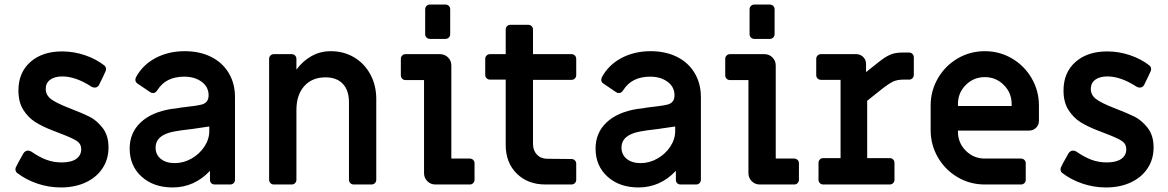

<svg xmlns="http://www.w3.org/2000/svg" viewBox="-20 -811 5134 844"><path d="M55 -51Q50 -55 48.5 -61.5Q47 -68 49 -74Q56 -90 83 -137Q91 -149 103 -149Q110 -149 117 -145Q153 -120 184.5 -108.5Q216 -97 251 -97Q293 -97 315 -112.5Q337 -128 337 -155Q337 -178 318 -191Q299 -204 246 -224L210 -238Q166 -255 135 -274.5Q104 -294 82.5 -328Q61 -362 61 -413Q61 -492 113.5 -538.5Q166 -585 253 -585Q304 -585 353 -568.5Q402 -552 439 -523Q444 -519 445.5 -512.5Q447 -506 445 -500Q436 -479 415 -437Q409 -426 396 -426Q389 -426 382 -430Q313 -475 254 -475Q220 -475 200.5 -460.5Q181 -446 181 -420Q181 -394 203 -376.5Q225 -359 284 -336Q341 -314 372.5 -298.5Q404 -283 430.5 -249.5Q457 -216 457 -163Q457 -111 430.5 -71Q404 -31 356.5 -9Q309 13 248 13Q194 13 144 -4Q94 -21 55 -51Z M550 -158Q550 -227 598 -272.5Q646 -318 733 -332Q755 -334 775 -338Q845 -346 860 -350Q897 -356 897 -392Q897 -429 866.5 -451.5Q836 -474 790 -474Q709 -474 672 -415Q664 -402 653 -402Q645 -402 640 -406L584 -444Q575 -450 575 -461Q575 -464 577 -470Q606 -525 663 -555.5Q720 -586 792 -586Q858 -586 908 -561Q958 -536 985.5 -490Q1013 -444 1013 -384V-21Q1013 -12 1007 -6Q1001 0 992 0H924Q915 0 909 -5.5Q903 -11 903 -21V-60Q834 13 739 13Q655 13 602.5 -34.5Q550 -82 550 -158ZM900 -235V-255L825 -244Q764 -237 746 -233Q664 -218 664 -162Q664 -131 687 -112.5Q710 -94 748 -94Q787 -94 822 -114Q857 -134 878.5 -166.5Q900 -199 900 -235Z M1163 -21V-552Q1163 -561 1169 -567Q1175 -573 1184 -573H1262Q1271 -573 1277 -567Q1283 -561 1283 -552V-505Q1311 -543 1349.5 -564.5Q1388 -586 1434 -586Q1491 -586 1536.5 -559Q1582 -532 1608 -484Q1634 -436 1634 -376V-21Q1634 -12 1628 -6Q1622 0 1613 0H1535Q1526 0 1520 -6Q1514 -12 1514 -21V-361Q1514 -414 1487 -442.5Q1460 -471 1411 -471Q1352 -471 1317.5 -432.5Q1283 -394 1283 -327V-21Q1283 -12 1277 -6Q1271 0 1262 0H1184Q1175 0 1169 -6Q1163 -12 1163 -21Z M1849 -661V-770Q1849 -779 1855 -785Q1861 -791 1870 -791H1938Q1947 -791 1953 -785Q1959 -779 1959 -770V-661Q1959 -652 1953 -646Q1947 -640 1938 -640H1870Q1861 -640 1855 -646Q1849 -652 1849 -661ZM1844 -50V-459H1763Q1754 -459 1748 -465Q1742 -471 1742 -480V-552Q1742 -561 1748 -567Q1754 -573 1763 -573H1914Q1935 -573 1949.5 -558.5Q1964 -544 1964 -523V-114H2045Q2054 -114 2060 -108Q2066 -102 2066 -93V-21Q2066 -12 2060 -6Q2054 0 2045 0H1894Q1873 0 1858.5 -14.5Q1844 -29 1844 -50Z M2203 -174V-461H2134Q2125 -461 2119 -467Q2113 -473 2113 -482V-552Q2113 -561 2119 -567Q2125 -573 2134 -573H2203V-681Q2203 -690 2209 -696Q2215 -702 2224 -702H2302Q2311 -702 2317 -696Q2323 -690 2323 -681V-573H2492Q2501 -573 2507 -567Q2513 -561 2513 -552V-481Q2513 -472 2507 -466Q2501 -460 2492 -460H2323V-179Q2323 -149 2340.5 -131Q2358 -113 2387 -113L2492 -112Q2501 -112 2507 -106Q2513 -100 2513 -91V-21Q2513 -12 2507 -6Q2501 0 2492 0H2378Q2300 0 2251.5 -48Q2203 -96 2203 -174Z M2598 -158Q2598 -227 2646 -272.5Q2694 -318 2781 -332Q2803 -334 2823 -338Q2893 -346 2908 -350Q2945 -356 2945 -392Q2945 -429 2914.5 -451.5Q2884 -474 2838 -474Q2757 -474 2720 -415Q2712 -402 2701 -402Q2693 -402 2688 -406L2632 -444Q2623 -450 2623 -461Q2623 -464 2625 -470Q2654 -525 2711 -555.5Q2768 -586 2840 -586Q2906 -586 2956 -561Q3006 -536 3033.5 -490Q3061 -444 3061 -384V-21Q3061 -12 3055 -6Q3049 0 3040 0H2972Q2963 0 2957 -5.5Q2951 -11 2951 -21V-60Q2882 13 2787 13Q2703 13 2650.5 -34.5Q2598 -82 2598 -158ZM2948 -235V-255L2873 -244Q2812 -237 2794 -233Q2712 -218 2712 -162Q2712 -131 2735 -112.5Q2758 -94 2796 -94Q2835 -94 2870 -114Q2905 -134 2926.5 -166.5Q2948 -199 2948 -235Z M3275 -661V-770Q3275 -779 3281 -785Q3287 -791 3296 -791H3364Q3373 -791 3379 -785Q3385 -779 3385 -770V-661Q3385 -652 3379 -646Q3373 -640 3364 -640H3296Q3287 -640 3281 -646Q3275 -652 3275 -661ZM3270 -50V-459H3189Q3180 -459 3174 -465Q3168 -471 3168 -480V-552Q3168 -561 3174 -567Q3180 -573 3189 -573H3340Q3361 -573 3375.5 -558.5Q3390 -544 3390 -523V-114H3471Q3480 -114 3486 -108Q3492 -102 3492 -93V-21Q3492 -12 3486 -6Q3480 0 3471 0H3320Q3299 0 3284.5 -14.5Q3270 -29 3270 -50Z M3578 -21V-95Q3578 -104 3584 -110Q3590 -116 3599 -116H3675V-460H3589Q3580 -460 3574 -466Q3568 -472 3568 -481V-552Q3568 -561 3574 -567Q3580 -573 3589 -573H3744Q3762 -573 3774.5 -560.5Q3787 -548 3787 -530V-494L3841 -537Q3871 -561 3893 -570.5Q3915 -580 3945 -580H3976Q3985 -580 3991 -574Q3997 -568 3997 -559V-482Q3997 -473 3991 -467Q3985 -461 3976 -461H3950Q3924 -461 3905 -452Q3886 -443 3847 -412L3792 -368V-116H3891Q3900 -116 3906 -110Q3912 -104 3912 -95V-21Q3912 -12 3906 -6Q3900 0 3891 0H3599Q3590 0 3584 -6Q3578 -12 3578 -21Z M4071 -239V-347Q4071 -412 4103 -467Q4135 -522 4189.5 -554Q4244 -586 4309 -586Q4374 -586 4428.5 -554Q4483 -522 4515 -467Q4547 -412 4547 -347V-280Q4547 -262 4534.5 -249.5Q4522 -237 4504 -237H4191V-232Q4191 -183 4225.5 -148.5Q4260 -114 4309 -114H4468Q4477 -114 4483 -108Q4489 -102 4489 -93V-21Q4489 -12 4483 -6Q4477 0 4468 0H4309Q4244 0 4189.5 -32Q4135 -64 4103 -119Q4071 -174 4071 -239ZM4427 -345V-354Q4427 -403 4392.5 -437.5Q4358 -472 4309 -472Q4260 -472 4225.5 -437.5Q4191 -403 4191 -354V-345Z M4649 -51Q4644 -55 4642.5 -61.5Q4641 -68 4643 -74Q4650 -90 4677 -137Q4685 -149 4697 -149Q4704 -149 4711 -145Q4747 -120 4778.5 -108.5Q4810 -97 4845 -97Q4887 -97 4909 -112.5Q4931 -128 4931 -155Q4931 -178 4912 -191Q4893 -204 4840 -224L4804 -238Q4760 -255 4729 -274.5Q4698 -294 4676.5 -328Q4655 -362 4655 -413Q4655 -492 4707.5 -538.5Q4760 -585 4847 -585Q4898 -585 4947 -568.5Q4996 -552 5033 -523Q5038 -519 5039.5 -512.5Q5041 -506 5039 -500Q5030 -479 5009 -437Q5003 -426 4990 -426Q4983 -426 4976 -430Q4907 -475 4848 -475Q4814 -475 4794.5 -460.5Q4775 -446 4775 -420Q4775 -394 4797 -376.5Q4819 -359 4878 -336Q4935 -314 4966.5 -298.5Q4998 -283 5024.5 -249.5Q5051 -216 5051 -163Q5051 -111 5024.5 -71Q4998 -31 4950.5 -9Q4903 13 4842 13Q4788 13 4738 -4Q4688 -21 4649 -51Z"/></svg>

Font: Miriam Libre
Style: Bold
Weight: 700
Designer: Michal Sahar
Foundry: Hagilda
Version: Version 1.001